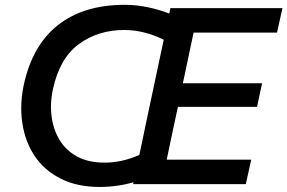

<svg xmlns="http://www.w3.org/2000/svg" viewBox="-20 -746 1164 778"><path d="M383.5 11.5Q292.5 11.5 226.5 -21.8Q160.5 -55 121.5 -112.5Q82.5 -170 71 -244.5Q66 -275 66 -307Q66 -352.5 76 -400.5Q110.5 -562 214.8 -644.2Q319 -726.5 485.5 -726.5Q533 -726.5 579.8 -716.5Q626.5 -706.5 666 -691Q668 -702 670.5 -713H1124.5L1102.5 -614H764.5Q756.5 -577 748.5 -539Q740.5 -501 731.5 -457.5L721 -408.5H1042L1021.5 -313H701L688 -253Q679 -210 671 -173Q663 -135.5 655.5 -99H998L976 0H519.5Q520.5 -4 521 -7.5Q455.5 11.5 383.5 11.5ZM194.5 -384.5Q186.5 -348 186.5 -312.5Q186.5 -293.5 189 -275Q195.5 -222 221 -179.5Q246.5 -137 292 -112Q337.5 -87 403.5 -87Q473.5 -87 544.5 -118Q550 -145 556.5 -174Q562.5 -202.5 569 -234.5L619.5 -472.5Q626 -503.5 632 -531.5Q638 -559 643.5 -585Q563 -624.5 483.5 -624.5Q377.5 -624.5 299.5 -567.2Q221.5 -510 194.5 -384.5Z"/></svg>

Font: Heraclito Medium
Style: Italic
Weight: 500
Italic angle: -12°
Designer: Kostas Bartsokas (font) & Cristiano Sobral (main changes)
Foundry: Kostas Bartsokas (font) & Cristiano Sobral (main changes)
Version: Version 1.00;July 8, 2020;FontCreator 13.0.0.2655 64-bit